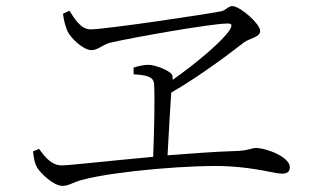

<svg xmlns="http://www.w3.org/2000/svg" viewBox="-20 -664 1040 628"><path d="M88 -169C91 -143 94 -129 101 -117C112 -97 156 -56 184 -56C207 -56 219 -69 254 -77C361 -105 617 -126 727 -120C820 -115 879 -96 902 -96C919 -96 928 -102 928 -117C928 -150 853 -180 815 -180C804 -180 791 -171 751 -170C683 -168 605 -162 528 -156C532 -228 537 -318 540 -361C645 -422 741 -497 779 -526C797 -539 831 -542 831 -563C831 -586 765 -644 740 -644C726 -644 719 -630 703 -627C653 -617 325 -568 276 -568C243 -568 222 -606 207 -629L186 -619C189 -593 196 -573 201 -561C213 -538 252 -500 280 -500C299 -500 317 -518 339 -524C416 -542 673 -587 722 -587C738 -588 741 -583 732 -567C708 -530 626 -460 545 -403L544 -416C541 -432 487 -452 466 -452C450 -452 433 -448 417 -443V-421C460 -418 482 -414 484 -389C487 -343 484 -228 481 -151C336 -138 207 -123 182 -123C149 -123 127 -150 108 -177Z"/></svg>

Font: Kiri Minchoo Light
Style: Regular
Weight: 300
Designer: Ryoko NISHIZUKA 西塚涼子 (kana & ideographs); Frank Grießhammer (Latin, Greek & Cyrillic);
akenotsuki.com/eyeben/fonts/ (U+
Foundry: Adobe
akenotsuki.com/eyeben/fonts/
Version: Version 4.002;hotconv 1.0.119;makeotfexe 2.5.65604